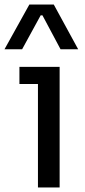

<svg xmlns="http://www.w3.org/2000/svg" viewBox="-50 -830 378 850"><path d="M118 0V-534H214V0ZM36 -458V-534H214V-458ZM-30 -612 80 -810H188L296 -612H218L138 -762H130L48 -612Z"/></svg>

Font: SVN-Sora Variable
Style: Regular
Weight: 400
Designer: Jonathan Barnbrook, Julián Moncada
Foundry: Barnbrook Fonts
Version: Version 2.000 - Viet hoa boi STYLEno.1 Fonts